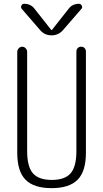

<svg xmlns="http://www.w3.org/2000/svg" viewBox="-20 -975 540 1005"><path d="M70.3 -174.8V-704.1Q70.3 -713.9 78.1 -722.2Q85.9 -730.5 96.2 -730.5Q106.4 -730.5 114.3 -722.2Q122.1 -713.9 122.1 -704.1V-184.6Q122.1 -102.5 152.3 -67.9Q182.6 -33.2 251 -33.2Q319.3 -33.2 349.6 -67.9Q379.9 -102.5 379.9 -184.6V-705.1Q379.9 -715.8 386.7 -723.1Q393.6 -730.5 404.8 -730.5Q416 -730.5 422.9 -723.1Q429.7 -715.8 429.7 -705.1V-174.8Q429.7 -78.1 386.2 -34.2Q342.8 9.8 250 9.8Q157.2 9.8 113.8 -34.2Q70.3 -78.1 70.3 -174.8ZM338.9 -928.7Q358.4 -955.1 393.6 -955.1Q403.3 -955.1 408.2 -945.3Q413.1 -935.5 406.2 -928.7L311.5 -819.3Q287.1 -790 249.5 -790Q211.9 -790 188.5 -819.3L93.8 -928.7Q87.9 -935.5 91.8 -945.3Q95.7 -955.1 106.4 -955.1Q141.6 -955.1 161.1 -928.7L248 -818.4Q249 -817.4 250 -817.4L252 -818.4Z"/></svg>

Font: Rounded Mgen+ 1mn light
Style: Regular
Weight: 200
Designer: [Source Han Sans]
Ryoko NISHIZUKA  (kana & ideographs); Paul D. Hunt (Latin, Greek & Cyrillic); Wenlong ZHANG  (bopomofo
Version: Version 1.059.20150602